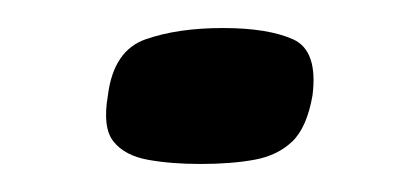

<svg xmlns="http://www.w3.org/2000/svg" viewBox="-20 -114 286 137"><path d="M57 -46Q61 -78 84 -86Q107 -94 139 -94Q171 -94 189 -86Q207 -78 203 -46Q199 -23 188.5 -13Q178 -3 161.5 0Q145 3 123 3Q102 3 85.5 0Q69 -3 61 -13Q53 -23 57 -46Z"/></svg>

Font: Genos
Style: Bold Italic
Weight: 700
Italic angle: -8°
Version: Version 1.010